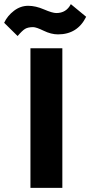

<svg xmlns="http://www.w3.org/2000/svg" viewBox="-72 -907 436 927"><path d="M75 0V-674H229V0ZM270 -887 344 -826Q302 -741 208 -741Q175 -741 139 -758.5Q103 -776 88 -776Q63 -776 49 -767.5Q35 -759 13 -733L-52 -797Q-36 -831 -4.5 -855Q27 -879 64 -879Q100 -879 140.5 -861.5Q181 -844 200 -844Q248 -844 270 -887Z"/></svg>

Font: Hind Bold
Style: Regular
Weight: 700
Designer: Manushi Parikh, Satya Rajpurohit
Foundry: Indian Type Foundry
Version: Version 1.201;PS 1.0;hotconv 1.0.78;makeotf.lib2.5.61930; tt